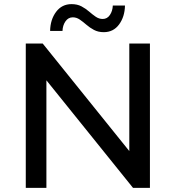

<svg xmlns="http://www.w3.org/2000/svg" viewBox="-20 -911 852 931"><path d="M105 0V-700H187L650 -125H607V-700H707V0H625L162 -575H205V0ZM483 -755Q456 -755 435.5 -766Q415 -777 399 -791Q383 -805 367 -816Q351 -827 333 -827Q311 -827 297.5 -807.5Q284 -788 283 -761H223Q224 -816 252 -853.5Q280 -891 327 -891Q355 -891 375.5 -880Q396 -869 412 -855Q428 -841 444 -830Q460 -819 478 -819Q500 -819 513 -838.5Q526 -858 527 -884H586Q585 -830 557.5 -792.5Q530 -755 483 -755Z"/></svg>

Font: Montserrat Thin Medium
Style: Regular
Weight: 500
Version: Version 9.000